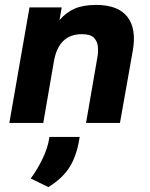

<svg xmlns="http://www.w3.org/2000/svg" viewBox="-20 -500 610 781"><path d="M18 0 100 -470H231L222 -418Q248 -449 283 -464.5Q318 -480 371 -480Q461 -480 498.5 -431Q536 -382 520 -293L468 0H330L377 -272Q380 -290 378 -311Q376 -332 362 -346.5Q348 -361 313 -361Q218 -361 199 -249L156 0ZM177 261 105 226Q133 188 153.5 145Q174 102 180 64L181 57H304L303 64Q292 133 263.5 179Q235 225 177 261Z"/></svg>

Font: Gantari
Style: Bold Italic
Weight: 700
Italic angle: -10°
Designer: Anugrah Pasau
Foundry: Lafontype
Version: Version 1.000; ttfautohint (v1.8.4.7-5d5b)